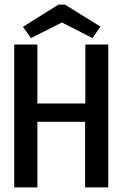

<svg xmlns="http://www.w3.org/2000/svg" viewBox="-20 -817 540 837"><path d="M42 0V-623H143V-366H352V-623H452V0H351V-286H143V0ZM115 -651 80 -700 235 -797H263L418 -701L383 -651L250 -719Z"/></svg>

Font: Inconsolata SemiBold
Style: Regular
Weight: 600
Monospace: yes
Designer: Raph Levien, Cyreal, Brenton Simpson
Foundry: Raph Levien, Cyreal, Google
Version: Version 3.100; ttfautohint (v1.8.4.7-5d5b)